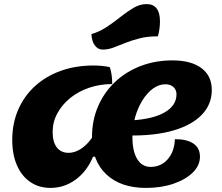

<svg xmlns="http://www.w3.org/2000/svg" viewBox="-20 -896 1089 941"><path d="M227 25Q171 25 128.5 -4Q86 -33 63 -86Q40 -139 40 -210Q40 -291 69 -358Q98 -425 151 -473.5Q204 -522 277 -548.5Q350 -575 439 -575Q481 -575 518 -567Q524 -551 527 -529Q530 -507 530 -484Q470 -484 417 -466Q364 -448 324 -415.5Q284 -383 261 -340.5Q238 -298 238 -249Q238 -200 258.5 -173.5Q279 -147 316 -147Q342 -147 367.5 -161Q393 -175 415.5 -201Q438 -227 454 -262L446 -128H436Q406 -56 350.5 -15.5Q295 25 227 25ZM696 25Q572 25 501.5 -41Q431 -107 431 -225Q431 -306 460.5 -374.5Q490 -443 543 -493.5Q596 -544 668 -572Q740 -600 825 -600Q917 -600 967.5 -562Q1018 -524 1018 -455Q1018 -384 968.5 -333Q919 -282 828 -256Q737 -230 610 -232L623 -306Q730 -312 787.5 -345.5Q845 -379 845 -434Q845 -456 830 -469.5Q815 -483 791 -483Q759 -483 730 -462Q701 -441 678 -404Q655 -367 642 -320.5Q629 -274 629 -223Q629 -155 652.5 -116.5Q676 -78 718 -78Q769 -78 802 -115.5Q835 -153 837 -214Q897 -214 928.5 -192Q960 -170 960 -128Q960 -85 925 -50.5Q890 -16 830 4.5Q770 25 696 25ZM484 -653Q460 -653 445 -673Q430 -693 428 -729Q467 -740 502.5 -763.5Q538 -787 570.5 -813Q603 -839 634.5 -857.5Q666 -876 698 -876Q764 -876 764 -791Q764 -774 761.5 -755Q759 -736 754 -718Q703 -718 664 -708Q625 -698 594 -685.5Q563 -673 536.5 -663Q510 -653 484 -653Z"/></svg>

Font: Lemonada
Style: Regular
Weight: 400
Designer: Mohamed Gaber (Arabic), Eduardo Tunni (Latin)
Foundry: Kief Type Foundry
Version: Version 4.005